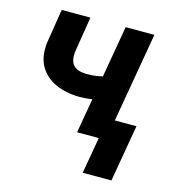

<svg xmlns="http://www.w3.org/2000/svg" viewBox="-105 -622 832 889"><g transform="rotate(15 311.0 -177.5)"><path d="M526.4 -528.3 435.1 0H297.4L388.7 -528.3ZM418.5 -302.2 408.7 -190.9Q387.2 -180.2 362.8 -173.6Q338.4 -167 313 -164.1Q287.6 -161.1 264.2 -161.1Q201.2 -161.6 151.1 -183.8Q101.1 -206.1 74.7 -250.5Q48.3 -294.9 55.7 -363.3L82 -528.8H219.7L192.9 -362.8Q188.5 -332 195.3 -312Q202.1 -292 220.5 -282.2Q238.8 -272.5 270 -272Q295.9 -271.5 320.6 -275.6Q345.2 -279.8 369.9 -287.1Q394.5 -294.4 418.5 -302.2ZM555.7 -98.1 508.8 174.3H371.1L418.5 -98.1Z"/></g></svg>

Font: Roboto
Style: Bold Italic
Weight: 700
Italic angle: -12°
Designer: Christian Robertson
Foundry: Google
Version: Version 3.0